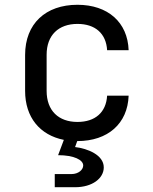

<svg xmlns="http://www.w3.org/2000/svg" viewBox="-20 -580 640 803"><path d="M304 -70C225 -70 175 -117 175 -200V-351C175 -433 225 -480 304 -480C378 -480 424 -440 428 -370H518C514 -487 431 -560 304 -560C171 -560 85 -481 85 -350V-200C85 -89 147 -15 247 5L223 69C290 69 328 89 328 112C328 130 308 148 279 148H209V203H294C366 203 414 166 414 120C414 68 346 41 294 35L303 10H304C431 10 514 -63 518 -180H428C424 -110 378 -70 304 -70Z"/></svg>

Font: Tekne LDO
Style: Regular
Weight: 400
Monospace: yes
Designer: Alessio Laiso, Mario Rullo, Paolo Rosset
Foundry: Alessio Laiso
Version: Version 1.000;hotconv 1.0.109;makeotfexe 2.5.65596